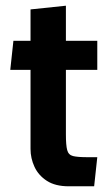

<svg xmlns="http://www.w3.org/2000/svg" viewBox="-20 -643 384 673"><path d="M221 10Q174 10 144.5 -9Q115 -28 101 -58Q87 -88 87 -121V-398H16L27 -500H87V-610L211 -623V-500H321V-398H211V-172Q211 -134 215.5 -117Q220 -100 236 -96Q252 -92 287 -92H321L310 10Z"/></svg>

Font: Cabin VF Beta
Style: Regular
Weight: 400
Designer: Pablo Impallari
Foundry: Pablo Impallari. http://www.impallari.com Igino Marini. http://www.ikern.com
Version: Version 2.200